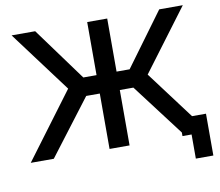

<svg xmlns="http://www.w3.org/2000/svg" viewBox="-89 -816 1210 1058"><g transform="rotate(-10 516.5 -287.5)"><path d="M23 0 297 -367 41 -710H173L390 -413H464V-710H576V-413H649L867 -710H999L742 -367L943 -99H1021V135H923V0H872V-20L652 -310H576V0H464V-310H388L152 0Z"/></g></svg>

Font: Raleway SemiBold
Style: Regular
Weight: 600
Designer: Matt McInerney, Pablo Impallari, Rodrigo Fuenzalida
Foundry: Matt McInerney, Pablo Impallari, Rodrigo Fuenzalida
Version: Version 4.026